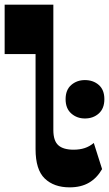

<svg xmlns="http://www.w3.org/2000/svg" viewBox="-21 -792 469 826"><path d="M278.5 14Q211.2 14 171.6 -23.9Q132 -61.7 132 -150.5V-559.5H-1V-772H208.5V-232.5Q208.5 -186.2 229.9 -167.1Q251.2 -148 295.7 -148Q322 -148 343.1 -154.9Q364.2 -161.7 382.5 -177L418.2 -64.5Q396.2 -26.2 362 -6.1Q327.7 14 278.5 14ZM344.2 -282.3Q310 -282.3 285.6 -303.8Q261.2 -325.3 261.2 -365.3Q261.2 -405.5 285.6 -426.5Q310 -447.5 344.2 -447.5Q380 -447.5 404 -426.5Q428 -405.5 428 -365.3Q428 -325.3 404 -303.8Q380 -282.3 344.2 -282.3Z"/></svg>

Font: Savate ExtraLight
Style: Regular
Weight: 200
Designer: Max Esnée
Foundry: Plomb Type
Version: Version 2.000